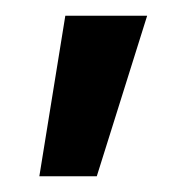

<svg xmlns="http://www.w3.org/2000/svg" viewBox="-20 -732 237 244"><path d="M30 -508 63 -712H167L103 -508Z"/></svg>

Font: CST
Style: Medium
Weight: 500
Version: Version 1.00